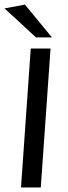

<svg xmlns="http://www.w3.org/2000/svg" viewBox="-32 -826 298 846"><path d="M60.5 0 103.5 -612H190.7L147.7 0ZM126.6 -661.1 -12 -789 77.9 -805.7 196.9 -661.1Z"/></svg>

Font: Ancizar Sans Thin
Style: Italic
Weight: 100
Italic angle: -4°
Designer: Cesar Puertas, Viviana Monsalve, Julian Moncada, Julian Prieto, Jose Castro, Mariel Hernandez, Felipe Aragon, Sara Alarc
Version: Version 8.100